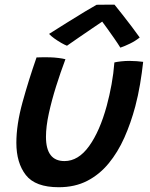

<svg xmlns="http://www.w3.org/2000/svg" viewBox="-20 -758 629 804"><path d="M459 -496.5Q468.5 -499 486.5 -501Q504.5 -503 521.5 -503Q535.5 -503 552.5 -501.8Q569.5 -500.5 579.5 -499Q574.5 -453 566.5 -405.5Q558.5 -358 546.5 -312.5Q528 -243 500.8 -181.8Q473.5 -120.5 435 -73.8Q396.5 -27 345 -0.5Q293.5 26 226 26Q128 26 88.2 -25Q48.5 -76 48.5 -160Q48.5 -236 74.2 -329.5Q100 -423 133 -517.5Q143.5 -518 159.5 -518.2Q175.5 -518.5 189 -518Q207 -517.5 225 -515.2Q243 -513 254 -510Q233.5 -455.5 215 -396.8Q196.5 -338 184.5 -283Q172.5 -228 172.5 -185Q172.5 -83.5 250 -83.5Q308 -83.5 353 -146Q398 -208.5 427 -315Q439 -359.5 447.2 -405Q455.5 -450.5 459 -496.5ZM459.5 -738.5Q474.5 -720 493.8 -695.5Q513 -671 532 -646Q551 -621 565 -601Q547 -586.5 524.5 -575.5Q502 -564.5 484 -558.5Q473.5 -575.5 458.2 -597.5Q443 -619.5 429 -638.8Q415 -658 408 -667.5Q394 -658 367 -639.8Q340 -621.5 310.5 -601.2Q281 -581 260.5 -566.5Q251 -570 236.2 -578.5Q221.5 -587 207.2 -597.2Q193 -607.5 185.5 -616Q221 -638.5 261.8 -664Q302.5 -689.5 336.2 -709.8Q370 -730 384.5 -738Q391 -738 405.8 -738.2Q420.5 -738.5 435.8 -738.5Q451 -738.5 459.5 -738.5Z"/></svg>

Font: Grandstander Medium
Style: Italic
Weight: 500
Italic angle: -15°
Designer: Tyler Finck
Foundry: Etcetera Type Co
Version: Version 1.200; ttfautohint (v1.8.3)